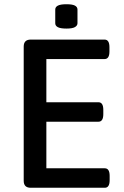

<svg xmlns="http://www.w3.org/2000/svg" viewBox="-20 -887 586 907"><path d="M294 -752Q266 -752 253.5 -758.5Q241 -765 241 -777V-842Q241 -854 253.5 -860.5Q266 -867 294 -867Q322 -867 334 -860.5Q346 -854 346 -842V-777Q346 -766 334 -759Q322 -752 294 -752ZM125 0Q92 0 92 -33V-667Q92 -700 125 -700H474Q497 -700 497 -664V-644Q497 -608 474 -608H199V-404H445Q468 -404 468 -368V-348Q468 -312 445 -312H199V-92H475Q498 -92 498 -56V-36Q498 0 475 0Z"/></svg>

Font: Asap Medium
Style: Regular
Weight: 500
Designer: Pablo Cosgaya
Foundry: Omnibus-Type
Version: Version 3.001; ttfautohint (v1.8.3)